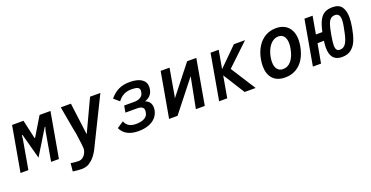

<svg xmlns="http://www.w3.org/2000/svg" viewBox="-29 -1285 4259 2204"><g transform="rotate(-20 2100.0 -183.0)"><path d="M116 -551.5H255.5L307 -322.5H314L452 -551.5H585L487.5 0H392L454 -356.5L467.5 -402.5H461L273 -95L189.5 -402.5H181L177 -356.5L114.5 0H18.5Z M692.5 99.5Q720 99.5 742 84.2Q764 69 777.5 45.2Q791 21.5 794.5 -3.5Q795 -6.5 795 -15Q795 -59 773 -206.5Q763 -251 734.5 -414.5Q726.5 -464 710.5 -550H834L884.5 -158L1068 -550H1194Q1155 -469 1007 -170.5Q906 35 901 45Q864 111.5 825.8 145Q787.5 178.5 759 187.5Q730.5 196.5 702.5 198Q686.5 198.5 647.2 195.2Q608 192 588 188.5L598 89.5Q618.5 94.5 646.8 97Q675 99.5 692.5 99.5Z M1244.5 -102 1325 -155.5Q1341.5 -113 1374.5 -94Q1407.5 -75 1459.5 -75Q1522.5 -75 1561 -96.5Q1599.5 -118 1605.5 -153L1608.5 -168Q1610 -177 1610 -185Q1610 -212.5 1590 -226Q1570 -239.5 1528 -239.5H1387L1401.5 -321H1525Q1571 -321 1601 -339.8Q1631 -358.5 1637 -392.5L1639 -404.5Q1640.5 -412 1640.5 -418.5Q1640.5 -444 1617.8 -455.8Q1595 -467.5 1544.5 -467.5Q1488.5 -467.5 1447.5 -446.5Q1406.5 -425.5 1374.5 -382L1308.5 -439Q1357 -497.5 1414.2 -525.2Q1471.5 -553 1549.5 -553Q1645 -553 1695.2 -519.5Q1745.5 -486 1745.5 -425Q1745.5 -408.5 1743 -396Q1728 -310 1641.5 -284Q1676 -274 1695 -247.2Q1714 -220.5 1714 -181.5Q1714 -169.5 1711.5 -153Q1702.5 -102 1669.2 -64.8Q1636 -27.5 1582 -7.8Q1528 12 1458 12Q1297 12 1244.5 -102Z M1931 -551.5H2039.5L1982 -221.5L1976 -198.5L2254.5 -551.5H2366.5L2269.5 0H2160.5L2234 -377L1936.5 0H1833.5Z M2588 -257.5 2541.5 6H2442.5L2540.5 -551.5H2640L2600.5 -328.5L2825.5 -551.5H2962L2694.5 -297.5L2888.5 6H2754Z M3050.5 -202Q3050.5 -241.5 3058.5 -284.5Q3074 -369 3113.2 -431.2Q3152.5 -493.5 3210.8 -526.8Q3269 -560 3340 -560Q3403 -560 3448 -534.5Q3493 -509 3517 -460.8Q3541 -412.5 3541 -346Q3541 -310 3533.5 -268.5Q3518 -182 3480 -119.8Q3442 -57.5 3383.8 -24.2Q3325.5 9 3251.5 9Q3154 9 3102.2 -46.5Q3050.5 -102 3050.5 -202ZM3419.5 -282Q3425.5 -315 3425.5 -343Q3425.5 -399.5 3402 -430.2Q3378.5 -461 3334 -461Q3295.5 -461 3262.5 -437Q3229.5 -413 3205.8 -369Q3182 -325 3171.5 -266Q3166 -234 3166 -209.5Q3166 -152.5 3190.8 -121.2Q3215.5 -90 3260 -90Q3321 -90 3362.2 -141Q3403.5 -192 3419.5 -282Z M3803.5 -153.5Q3803.5 -186 3810.5 -235L3732 -234L3689.5 0H3590L3687 -550H3786.5L3748.5 -334.5L3827.5 -335Q3846 -422 3871.8 -471.5Q3897.5 -521 3936.2 -542.5Q3975 -564 4034 -564Q4112 -564 4145 -516.2Q4178 -468.5 4178 -387Q4178 -337.5 4166 -268Q4151 -182.5 4128 -122.5Q4105 -62.5 4060.5 -25.2Q4016 12 3944 12Q3803.5 12 3803.5 -153.5ZM4065.5 -241.5 4079.5 -311Q4088.5 -357 4088.5 -389Q4088.5 -429.5 4074 -449.2Q4059.5 -469 4029.5 -469Q3996 -469 3975 -449.8Q3954 -430.5 3941 -392.2Q3928 -354 3916 -288L3911 -259Q3898 -185 3898 -147.5Q3898 -111 3910 -93.2Q3922 -75.5 3949.5 -75.5Q3995.5 -75.5 4022.2 -116.5Q4049 -157.5 4065.5 -241.5Z"/></g></svg>

Font: JuliaMono SemiBoldItalic
Style: Regular
Weight: 600
Italic angle: -9°
Monospace: yes
Designer: cormullion
Foundry: corm
Version: Version 0.049; ttfautohint (v1.8.4)